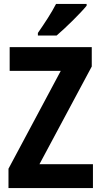

<svg xmlns="http://www.w3.org/2000/svg" viewBox="-20 -953 513 973"><path d="M419 -924V-933H264C241 -888 206 -835 172 -786V-773H267C315 -814 388 -886 419 -924ZM451 0V-121H180L445 -616V-714H29V-594H288L23 -98V0Z"/></svg>

Font: Noto Sans Ethiopic Condensed
Style: Bold
Weight: 700
Width: 3
Designer: Monotype Design Team
Foundry: Monotype Imaging Inc.
Version: Version 2.102